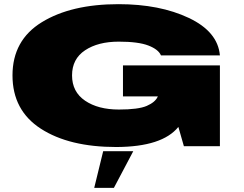

<svg xmlns="http://www.w3.org/2000/svg" viewBox="-20 -702 1174 922"><path d="M539 4Q759.5 3 836.5 -92.5L863 0H1036V-388H570.5V-239H738L737 -237Q725 -211 684.8 -193.5Q644.5 -176 551 -176Q451 -176 388.5 -218.5Q326 -261 326 -340Q326 -419 388.5 -460.5Q451 -502 550 -502Q645 -502 693 -483.2Q741 -464.5 753 -436H1036Q1026 -550 886.5 -616Q747 -682 549 -682Q322 -682 181 -595.5Q40 -509 40 -340Q40 -172 176 -84Q312 4 539 4ZM432.5 200H527L620 24H475.5Z"/></svg>

Font: Anybody ExtraExpanded Black
Style: Regular
Weight: 900
Width: 8
Version: Version 1.113;gftools[0.9.25]